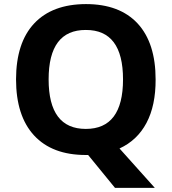

<svg xmlns="http://www.w3.org/2000/svg" viewBox="-20 -745 836 935"><path d="M397.9 -599.1Q216.8 -599.6 216.8 -358.4Q216.8 -117.2 397.9 -117.2Q579.1 -117.2 579.1 -358.4Q579.1 -599.6 397.9 -599.1ZM397.9 9.8Q233.9 9.8 146 -85.4Q58.1 -180.7 58.1 -358.9Q58.6 -537.1 146.5 -630.9Q234.4 -724.6 398.4 -725.1Q562.5 -725.1 650.4 -630.4Q737.8 -535.6 737.8 -357.9Q738.3 -231.4 693.4 -146.5Q648.4 -61.5 562 -22L733.9 169.9H540L409.2 9.8Z"/></svg>

Font: OpenSansHebrew-Bold
Style: Bold
Weight: 700
Foundry: Ascender Corporation, Yanek Iontef
Version: Version 2.001;PS 002.001;hotconv 1.0.70;makeotf.lib2.5.58329